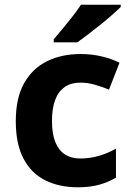

<svg xmlns="http://www.w3.org/2000/svg" viewBox="-20 -786 556 816"><path d="M311 10Q232.1 10 172.6 -19.6Q113.1 -49.2 80.1 -111.4Q47.1 -173.7 47.1 -270.5Q47.1 -370.7 83.1 -433.6Q119.2 -496.5 181.2 -526.5Q243.2 -556.4 322.5 -556.4Q369.6 -556.4 412.1 -546.3Q454.7 -536.3 487.9 -519.4L443.2 -405Q413.1 -417.6 382.6 -426.2Q352.1 -434.8 321.7 -434.8Q282.9 -434.8 255.9 -416.7Q228.8 -398.6 214.9 -362.4Q200.9 -326.3 200.9 -271.5Q200.9 -217.3 215.2 -182Q229.4 -146.8 256.1 -129.6Q282.8 -112.4 320.4 -112.4Q362.5 -112.4 400.9 -123.8Q439.3 -135.2 472.8 -154.3V-31.2Q441.5 -12.3 402.6 -1.2Q363.7 10 311 10ZM493 -756Q478.5 -742 455.4 -721.7Q432.3 -701.4 405.4 -679.9Q378.5 -658.4 353.1 -638.9Q327.7 -619.4 308.5 -606H208.4V-619.2Q224.6 -638.2 246.1 -663.9Q267.6 -689.6 288.8 -716.8Q310.1 -744 324.2 -766H493Z"/></svg>

Font: Noto Sans Symbols
Style: Regular
Weight: 400
Designer: Monotype Design Team
Foundry: Monotype Imaging Inc.
Version: Version 2.002